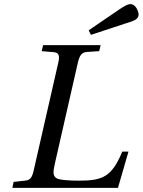

<svg xmlns="http://www.w3.org/2000/svg" viewBox="-20 -911 692 931"><path d="M410 -764 421 -742 591 -798C630 -810 652 -817 652 -841C652 -856 638 -891 613 -891C599 -891 585 -883 555 -863ZM40 0H552L603 -176H573C522 -53 477 -35 364 -35C315 -35 265 -38 252 -48C237 -60 236 -75 247 -122L358 -609C366 -642 376 -657 401 -659L461 -663L468 -692H189L182 -663L241 -658C264 -656 271 -642 263 -609L143 -83C135 -48 125 -37 101 -35L46 -29Z"/></svg>

Font: Heuristica
Style: Italic
Weight: 400
Italic angle: -13°
Version: Version 1.0.1